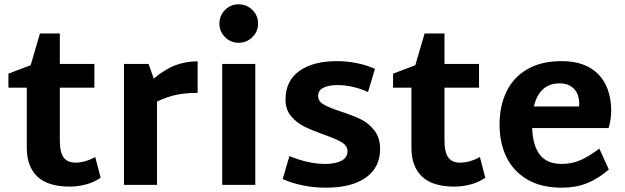

<svg xmlns="http://www.w3.org/2000/svg" viewBox="-20 -856 2892 889"><path d="M446 -33Q416 -12 378 -2Q340 8 303 8Q202 8 153 -38.5Q104 -85 104 -172V-450H19V-515L122 -554L165 -701H257V-560H417V-450H257V-207Q257 -151 274.5 -127Q292 -103 329 -103Q374 -103 421 -129Z M895 -426Q844 -426 801.5 -418Q759 -410 707 -386V0H554V-560H668L692 -492Q744 -536 792.5 -554Q841 -572 895 -572Z M996 -747Q996 -784 1022 -810Q1048 -836 1085 -836Q1122 -836 1148.5 -810Q1175 -784 1175 -747Q1175 -710 1148.5 -684Q1122 -658 1085 -658Q1048 -658 1022 -684Q996 -710 996 -747ZM1009 -560H1162V0H1009Z M1289 -27 1320 -133Q1409 -97 1486 -97Q1532 -97 1560.5 -111.5Q1589 -126 1589 -156Q1589 -181 1562.5 -197Q1536 -213 1479 -233Q1423 -253 1388 -270.5Q1353 -288 1327.5 -318.5Q1302 -349 1302 -394Q1302 -482 1366 -527.5Q1430 -573 1540 -573Q1586 -573 1633 -563.5Q1680 -554 1716 -537L1684 -430Q1612 -462 1544 -462Q1501 -462 1477 -449.5Q1453 -437 1453 -412Q1453 -387 1478 -372.5Q1503 -358 1557 -340Q1613 -322 1650 -304Q1687 -286 1713.5 -252Q1740 -218 1740 -166Q1740 -82 1675 -34.5Q1610 13 1488 13Q1432 13 1380 2Q1328 -9 1289 -27Z M2227 -33Q2197 -12 2159 -2Q2121 8 2084 8Q1983 8 1934 -38.5Q1885 -85 1885 -172V-450H1800V-515L1903 -554L1946 -701H2038V-560H2198V-450H2038V-207Q2038 -151 2055.5 -127Q2073 -103 2110 -103Q2155 -103 2202 -129Z M2755 -168 2799 -71Q2749 -28 2697.5 -7.5Q2646 13 2581 13Q2485 13 2420.5 -25.5Q2356 -64 2324.5 -129.5Q2293 -195 2293 -279Q2293 -365 2325 -431.5Q2357 -498 2421.5 -535.5Q2486 -573 2581 -573Q2690 -573 2749.5 -513Q2809 -453 2810 -344Q2810 -304 2798 -263H2444Q2447 -181 2480 -139Q2513 -97 2581 -97Q2629 -97 2669 -115Q2709 -133 2755 -168ZM2452 -363H2661Q2662 -368 2662 -377Q2661 -422 2636.5 -446Q2612 -470 2572 -470Q2477 -470 2452 -363Z"/></svg>

Font: Martel Sans ExtraBold
Style: Regular
Weight: 800
Designer: Dan Reynolds and Mathieu Réguer
Foundry: Dan Reynolds and Mathieu Réguer
Version: Version 1.002; ttfautohint (v1.1) -l 5 -r 5 -G 72 -x 0 -D la